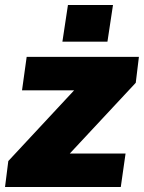

<svg xmlns="http://www.w3.org/2000/svg" viewBox="-30 -743 572 763"><path d="M-10 0 3 -103 264.5 -384H57.5L76 -517H522L509.5 -414L247.5 -133H469L450 0ZM218 -577.5 240 -723H419L397 -577.5Z"/></svg>

Font: Public Sans Thin Black
Style: Italic
Weight: 900
Italic angle: -8°
Version: Version 2.001